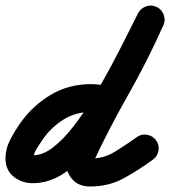

<svg xmlns="http://www.w3.org/2000/svg" viewBox="-62 -615 617 696"><path d="M316 -202Q291 -209 267 -209Q212 -209 168 -181.5Q124 -154 93 -110Q85 -98 72 -77.5Q59 -57 59 -41Q59 -42 58 -44Q57 -46 55 -48Q52 -53 54 -52.5Q56 -52 57 -52Q93 -52 130 -80.5Q167 -109 204 -156.5Q241 -204 275.5 -261Q310 -318 341 -376Q372 -434 397 -484.5Q422 -535 439 -568Q449 -586 469 -592Q489 -598 508 -589Q526 -579 532 -559Q538 -539 529 -520Q505 -477 476 -418.5Q447 -360 413 -296Q379 -232 339 -171Q299 -110 254.5 -60.5Q210 -11 160.5 19Q111 49 57 49Q17 49 -12.5 25.5Q-42 2 -42 -41Q-42 -76 -25 -108.5Q-8 -141 11 -168Q56 -232 121.5 -271Q187 -310 267 -310Q304 -310 342 -300Q362 -294 372.5 -276Q383 -258 378 -238Q372 -218 354 -207.5Q336 -197 316 -202ZM530 -523Q472 -393 401.5 -269Q331 -145 271 -16Q270 -14 273 -26Q276 -38 276 -37Q276 -34 276 -32Q276 -28 274.5 -31.5Q273 -35 271 -37Q267 -40 265 -40Q314 -40 354.5 -65Q395 -90 434 -118Q450 -130 471 -126.5Q492 -123 504 -106Q516 -90 512.5 -69Q509 -48 492 -36Q440 2 386 31.5Q332 61 265 61Q221 61 198 32.5Q175 4 175 -37Q175 -38 177 -48Q179 -57 179 -58Q240 -187 310 -311Q380 -435 438 -565Q447 -584 466.5 -591.5Q486 -599 505 -590Q524 -581 531.5 -561.5Q539 -542 530 -523Z"/></svg>

Font: FRB American Cursive Guidelines Arrows Ultra
Style: Bold Italic
Weight: 1000
Italic angle: -25°
Version: Version 2.0;Modular Font Editor K font №1